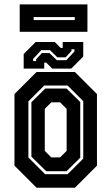

<svg xmlns="http://www.w3.org/2000/svg" viewBox="-20 -876 520 896"><path d="M150.5 0 47.5 -103V-437L150.5 -540H329.5L432.5 -437V-103L329.5 0ZM190.5 -63H295.5L368.5 -136V-404L295.5 -477H186.5L112.5 -403V-141ZM195.5 -77 126.5 -145V-399L191.5 -463H290.5L354.5 -400V-140L290.5 -77ZM219.5 -141.5H260.5L291 -172V-368L260.5 -398.5H219.5L189 -368V-172ZM90.5 -556V-624L146.5 -680H235.5L263.5 -652H272.5V-680H368.5V-612L312.5 -556H223.5L195.5 -584H186.5V-556ZM134.5 -591H148.5V-599L175.5 -628.5H210.5L245.5 -595H289.5L327.5 -636V-646H313.5V-638L286.5 -608.5H247.5L213.5 -642H172.5L134.5 -601ZM72 -727.5V-855.5H388V-727.5ZM137 -782.5H329V-796.5H137Z"/></svg>

Font: Tourney Condensed Regular
Style: Bold
Weight: 700
Width: 3
Designer: Tyler Finck
Foundry: Etcetera Type Co
Version: Version 1.010; ttfautohint (v1.8.3)